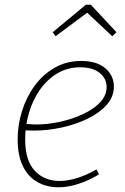

<svg xmlns="http://www.w3.org/2000/svg" viewBox="-20 -789 530 816"><path d="M229 7Q179 7 139.5 -15Q100 -37 77.5 -82.5Q55 -128 55 -197Q55 -259 74 -318.5Q93 -378 128 -425.5Q163 -473 213 -501.5Q263 -530 325 -530Q391 -530 427.5 -499Q464 -468 464 -421Q464 -378 433.5 -343.5Q403 -309 352.5 -284.5Q302 -260 242 -247Q182 -234 124 -234Q111 -234 101 -234.5Q91 -235 80 -236L84 -263Q95 -262 107.5 -261Q120 -260 133 -260Q183 -260 235.5 -271.5Q288 -283 333 -304Q378 -325 405.5 -354Q433 -383 433 -419Q433 -456 403 -479.5Q373 -503 321 -503Q266 -503 222.5 -476.5Q179 -450 148.5 -406Q118 -362 102.5 -307.5Q87 -253 87 -197Q87 -106 128 -63Q169 -20 233 -20Q268 -20 308.5 -32.5Q349 -45 390 -69L401 -48Q356 -21 312 -7Q268 7 229 7ZM216 -635 204 -652 345 -769H366L475 -652L457 -635L343 -742H360Z"/></svg>

Font: Bitter Thin ExtraLight
Style: Italic
Weight: 250
Italic angle: -9°
Version: Version 2.002